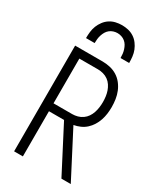

<svg xmlns="http://www.w3.org/2000/svg" viewBox="-240 -1069 979 1156"><g transform="rotate(30 250.0 -491.5)"><path d="M66 0V-735H257Q283 -735 309.5 -729Q336 -723 358.5 -709Q381 -695 397.5 -674Q414 -653 424 -628.5Q434 -604 438 -577.5Q442 -551 442 -524Q442 -501 439 -478Q436 -455 428.5 -432.5Q421 -410 408.5 -390Q396 -370 379 -354.5Q362 -339 340.5 -329.5Q319 -320 296 -316L460 0H395L232 -314H127V0ZM127 -369H257Q275 -369 293.5 -374Q312 -379 327.5 -390Q343 -401 353.5 -416.5Q364 -432 370 -450Q376 -468 378.5 -487Q381 -506 381 -524Q381 -543 378.5 -562Q376 -581 370 -598.5Q364 -616 353.5 -632Q343 -648 327.5 -659Q312 -670 293.5 -675Q275 -680 257 -680H127ZM100 -807Q100 -829 102.5 -851Q105 -873 113 -893Q121 -913 134.5 -931Q148 -949 166.5 -961Q185 -973 206.5 -978Q228 -983 250 -983Q272 -983 293.5 -978Q315 -973 333.5 -961Q352 -949 365.5 -931Q379 -913 387 -893Q395 -873 397.5 -851Q400 -829 400 -807H340Q340 -821 338.5 -835Q337 -849 332.5 -863Q328 -877 321 -889Q314 -901 303 -910Q292 -919 278 -923.5Q264 -928 250 -928Q236 -928 222 -923.5Q208 -919 197 -910Q186 -901 179 -889Q172 -877 167.5 -863Q163 -849 161.5 -835Q160 -821 160 -807Z"/></g></svg>

Font: Iosevka Term Light
Style: Regular
Weight: 300
Monospace: yes
Designer: Belleve Invis
Foundry: Belleve Invis
Version: Version 9.0.1; ttfautohint (v1.8.3)